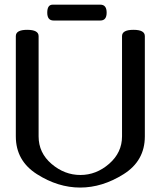

<svg xmlns="http://www.w3.org/2000/svg" viewBox="-20 -804 699 835"><path d="M328.6 11.7Q232.4 11.7 140.6 -46.6Q48.8 -105 48.8 -210.9V-647Q48.8 -674.3 98.1 -674.3Q147.9 -674.3 147.9 -647V-210.9Q147.9 -139.2 204.3 -91.1Q260.7 -43 329.6 -43Q398.9 -43 454.8 -91.8Q510.7 -140.6 510.7 -210.9V-647Q510.7 -674.3 560.5 -674.3Q609.9 -674.3 609.9 -647V-210.9Q609.9 -104.5 517.3 -46.4Q424.8 11.7 328.6 11.7ZM185.5 -749Q185.5 -783.7 209 -783.7H416.5Q443.8 -783.7 443.8 -749Q443.8 -714.8 416.5 -714.8H212.9Q185.5 -714.8 185.5 -749Z"/></svg>

Font: Gayathri
Style: Bold
Weight: 700
Designer: Binoy Dominic <binoy.domenic@gmail.com>
Foundry: SMC
Version: Version 1.000